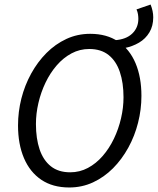

<svg xmlns="http://www.w3.org/2000/svg" viewBox="-20 -818 698 850"><path d="M529.7 -604.9 487.6 -640Q537.8 -643.1 565.2 -669.2Q592.5 -695.4 592.5 -734.6Q592.5 -744.1 590.9 -754.7Q589.3 -765.3 584.3 -776.4L646.7 -797.9Q658.4 -768.6 658.4 -741.4Q658.4 -703.1 641.5 -674.8Q624.6 -646.4 595.5 -629.2Q566.5 -612 529.7 -604.9ZM286.5 12Q213.4 12 162.9 -22.1Q112.4 -56.2 86.1 -118Q59.8 -179.8 59.8 -262.7Q59.8 -323.1 74.6 -381.8Q89.5 -440.4 117.9 -492.1Q146.3 -543.7 185.6 -583.3Q224.9 -622.8 273.9 -645.6Q322.9 -668.3 379.4 -668.3Q452.5 -668.3 503.1 -634.2Q553.8 -600.2 580 -538.3Q606.1 -476.5 606.1 -393.6Q606.1 -333.2 591.2 -274.6Q576.4 -215.9 548 -164.3Q519.6 -112.6 480.3 -73Q440.9 -33.5 391.9 -10.7Q342.9 12 286.5 12ZM290.7 -55.2Q332.9 -55.2 369.2 -74.6Q405.5 -94 434.6 -127.5Q463.7 -161 484.3 -204Q504.9 -247 515.8 -294.1Q526.8 -341.1 526.8 -387.4Q526.8 -451.4 510.5 -499.6Q494.3 -547.8 460.8 -574.4Q427.3 -601.1 375.2 -601.1Q332.9 -601.1 296.7 -581.7Q260.4 -562.3 231.3 -528.8Q202.2 -495.3 181.6 -452.3Q161 -409.3 150.1 -362.2Q139.1 -315.2 139.1 -268.9Q139.1 -204.9 155.3 -156.7Q171.6 -108.5 205.1 -81.9Q238.6 -55.2 290.7 -55.2Z"/></svg>

Font: Source Sans Variable
Style: Italic
Weight: 200
Italic angle: -11°
Designer: Paul D. Hunt
Foundry: Adobe Systems Incorporated
Version: Version 3.006;hotconv 1.0.111;makeotfexe 2.5.65597